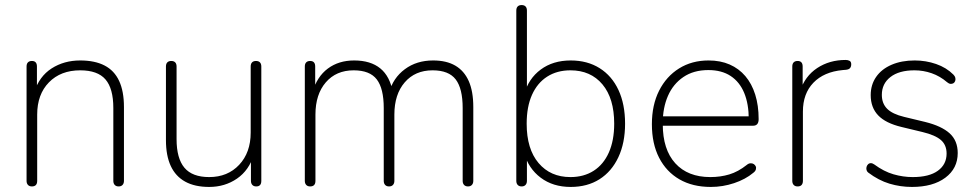

<svg xmlns="http://www.w3.org/2000/svg" viewBox="-20 -731 3864 759"><path d="M106 6Q96 6 90.5 0Q85 -6 85 -16V-468Q85 -479 90.5 -484.5Q96 -490 106 -490Q116 -490 121 -484.5Q126 -479 126 -468V-366H115Q135 -429 184 -460.5Q233 -492 297 -492Q355 -492 393.5 -472Q432 -452 451 -411Q470 -370 470 -308V-16Q470 -6 464.5 0Q459 6 449 6Q439 6 433.5 0Q428 -6 428 -16V-304Q428 -381 397 -417Q366 -453 297 -453Q220 -453 173.5 -405.5Q127 -358 127 -278V-16Q127 6 106 6Z M807 8Q750 8 712 -13Q674 -34 655 -75Q636 -116 636 -177V-468Q636 -479 641.5 -484.5Q647 -490 657 -490Q667 -490 672.5 -484.5Q678 -479 678 -468V-181Q678 -105 709 -68Q740 -31 807 -31Q880 -31 925.5 -79.5Q971 -128 971 -207V-468Q971 -479 976.5 -484.5Q982 -490 992 -490Q1002 -490 1007.5 -484.5Q1013 -479 1013 -468V-16Q1013 6 993 6Q983 6 977.5 0Q972 -6 972 -16V-121H984Q965 -58 917 -25Q869 8 807 8Z M1206 6Q1196 6 1190.5 0Q1185 -6 1185 -16V-468Q1185 -479 1190.5 -484.5Q1196 -490 1206 -490Q1216 -490 1221 -484.5Q1226 -479 1226 -468V-366H1215Q1233 -428 1276 -460Q1319 -492 1380 -492Q1445 -492 1483.5 -460.5Q1522 -429 1533 -365H1518Q1534 -423 1580.5 -457.5Q1627 -492 1692 -492Q1745 -492 1780 -471.5Q1815 -451 1833 -410.5Q1851 -370 1851 -308V-16Q1851 -6 1845.5 0Q1840 6 1830 6Q1820 6 1814.5 0Q1809 -6 1809 -16V-304Q1809 -381 1781.5 -417Q1754 -453 1690 -453Q1621 -453 1580 -405.5Q1539 -358 1539 -278V-16Q1539 -6 1533.5 0Q1528 6 1518 6Q1508 6 1502.5 0Q1497 -6 1497 -16V-304Q1497 -381 1469.5 -417Q1442 -453 1378 -453Q1309 -453 1268 -405.5Q1227 -358 1227 -278V-16Q1227 6 1206 6Z M2236 8Q2166 8 2117.5 -28.5Q2069 -65 2052 -126H2063V-16Q2063 -6 2057.5 0Q2052 6 2042 6Q2032 6 2026.5 0Q2021 -6 2021 -16V-689Q2021 -700 2026.5 -705.5Q2032 -711 2042 -711Q2052 -711 2057.5 -705.5Q2063 -700 2063 -689V-358H2052Q2069 -420 2117.5 -456Q2166 -492 2236 -492Q2302 -492 2350.5 -461.5Q2399 -431 2425 -375Q2451 -319 2451 -242Q2451 -166 2424.5 -109.5Q2398 -53 2350 -22.5Q2302 8 2236 8ZM2235 -31Q2288 -31 2327 -56Q2366 -81 2387 -128.5Q2408 -176 2408 -242Q2408 -342 2361.5 -397.5Q2315 -453 2235 -453Q2182 -453 2143 -428Q2104 -403 2083 -356Q2062 -309 2062 -242Q2062 -142 2109 -86.5Q2156 -31 2235 -31Z M2790 8Q2718 8 2666 -22Q2614 -52 2585.5 -107.5Q2557 -163 2557 -240Q2557 -316 2585.5 -372.5Q2614 -429 2664.5 -460.5Q2715 -492 2781 -492Q2828 -492 2864.5 -476Q2901 -460 2926.5 -430Q2952 -400 2965.5 -357Q2979 -314 2979 -260Q2979 -247 2973.5 -240.5Q2968 -234 2957 -234H2584V-271H2957L2940 -259Q2940 -320 2922 -363.5Q2904 -407 2868.5 -430.5Q2833 -454 2780 -454Q2722 -454 2681.5 -426.5Q2641 -399 2620.5 -352Q2600 -305 2600 -245V-240Q2600 -140 2649.5 -85.5Q2699 -31 2788 -31Q2828 -31 2863 -41.5Q2898 -52 2932 -79Q2939 -85 2946.5 -85.5Q2954 -86 2959.5 -82.5Q2965 -79 2967.5 -73.5Q2970 -68 2968 -61Q2966 -54 2958 -48Q2927 -22 2882 -7Q2837 8 2790 8Z M3133 6Q3123 6 3117.5 0Q3112 -6 3112 -16V-468Q3112 -479 3117.5 -484.5Q3123 -490 3133 -490Q3143 -490 3148 -484.5Q3153 -479 3153 -468V-371H3143Q3162 -430 3210.5 -462Q3259 -494 3323 -494Q3332 -494 3338.5 -490.5Q3345 -487 3345 -477Q3345 -467 3340 -461.5Q3335 -456 3323 -455L3311 -454Q3237 -447 3195.5 -404Q3154 -361 3154 -290V-16Q3154 -6 3149 0Q3144 6 3133 6Z M3585 8Q3539 8 3496 -5Q3453 -18 3412 -49Q3407 -53 3405.5 -59Q3404 -65 3405.5 -71Q3407 -77 3411.5 -81.5Q3416 -86 3422.5 -86Q3429 -86 3436 -81Q3474 -53 3512 -42Q3550 -31 3588 -31Q3653 -31 3687.5 -56Q3722 -81 3722 -124Q3722 -158 3699.5 -177.5Q3677 -197 3627 -209L3544 -229Q3481 -244 3451.5 -275Q3422 -306 3422 -355Q3422 -396 3443.5 -427Q3465 -458 3504.5 -475Q3544 -492 3596 -492Q3640 -492 3680.5 -478Q3721 -464 3749 -436Q3755 -430 3756.5 -423.5Q3758 -417 3756 -411Q3754 -405 3749 -402Q3744 -399 3737.5 -399.5Q3731 -400 3724 -406Q3696 -430 3663 -441.5Q3630 -453 3595 -453Q3534 -453 3500 -426.5Q3466 -400 3466 -356Q3466 -322 3487 -301Q3508 -280 3554 -269L3637 -249Q3702 -233 3734 -204Q3766 -175 3766 -126Q3766 -65 3717 -28.5Q3668 8 3585 8Z"/></svg>

Font: Nunito ExtraLight
Style: Regular
Weight: 200
Designer: Vernon Adams
Foundry: Vernon Adams
Version: Version 3.602